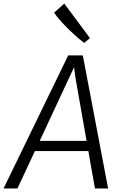

<svg xmlns="http://www.w3.org/2000/svg" viewBox="-44 -1058 682 1078"><path d="M-24 0 339 -747H421L563 0H489L452 -210H152L54 0ZM179 -267H442L379 -625L372 -681L345 -623ZM429 -817Q403 -836 369.5 -866.8Q336 -897.5 305.8 -930Q275.5 -962.5 260 -987L317 -1038L461 -844Z"/></svg>

Font: Merriweather Sans Light
Style: Italic
Weight: 300
Italic angle: -7.5°
Designer: Eben Sorkin
Foundry: Eben Sorkin
Version: Version 2.001; ttfautohint (v1.8.3)